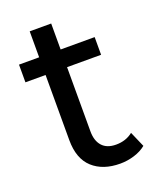

<svg xmlns="http://www.w3.org/2000/svg" viewBox="-125 -723 663 806"><g transform="rotate(-20 207.0 -320.0)"><path d="M273 6Q196 6 150.5 -35.5Q105 -77 105 -160V-451H15V-530H105V-646H201V-530H353V-451H201V-164Q201 -122 222 -98.5Q243 -75 284 -75Q328 -75 359 -100L389 -31Q367 -13 336 -3.5Q305 6 273 6Z"/></g></svg>

Font: Argentum Novus
Style: Regular
Weight: 400
Designer: Julieta Ulanovsky
Foundry: Julieta Ulanovsky
Version: Version 7.20;July 27, 2021;FontCreator 13.0.0.2683 64-bit